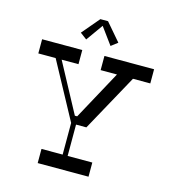

<svg xmlns="http://www.w3.org/2000/svg" viewBox="-128 -1006 1008 1113"><g transform="rotate(15 376.0 -450.0)"><path d="M359 -866 433 -765 472 -795 382 -900H336L247 -795L287 -765ZM420 -273 608 -615H712V-700H414V-615H512L352 -321H338L180 -615H281V-700H40V-615H144L328 -275V-85H201V0H506V-85H358V-273Z"/></g></svg>

Font: Space Cowgirl
Style: Regular
Weight: 400
Designer: Valery Marier
Foundry: Valery Marier
Version: Version 1.000;hotconv 1.0.109;makeotfexe 2.5.65596